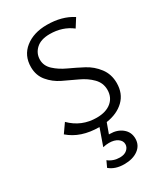

<svg xmlns="http://www.w3.org/2000/svg" viewBox="-225 -759 972 1122"><g transform="rotate(-30 260.5 -198.0)"><path d="M469 -166Q469 -95 424 -51.5Q379 -8 304 3L279 72H285Q335 72 368 99Q401 126 401 170Q401 215 365 241.5Q329 268 271 268Q210 268 172 236L191 195Q224 221 268 221Q299 221 316.5 205.5Q334 190 334 169Q334 146 312 130.5Q290 115 254 115Q236 115 213 120L253 7Q128 7 51 -60L93 -120Q165 -48 267 -48Q330 -48 366 -78Q402 -108 402 -159Q402 -205 369 -238.5Q336 -272 289 -293.5Q242 -315 194.5 -338Q147 -361 114 -400.5Q81 -440 81 -496Q81 -574 138 -619Q195 -664 284 -664Q386 -664 456 -618L420 -561Q358 -609 272 -609Q212 -609 180 -579.5Q148 -550 148 -507Q148 -466 181 -435.5Q214 -405 261 -383.5Q308 -362 355.5 -337Q403 -312 436 -268.5Q469 -225 469 -166Z"/></g></svg>

Font: EauTestSC
Style: Regular
Weight: 400
Designer: Christian Thalmann (Catharsis Fonts)
Version: Version 0.001;PS 000.001;hotconv 1.0.88;makeotf.lib2.5.64775